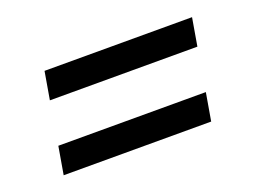

<svg xmlns="http://www.w3.org/2000/svg" viewBox="-53 -568 606 455"><g transform="rotate(-20 250.0 -340.0)"><path d="M73 -394 85 -464H457L445 -394ZM415 -216H43L55 -286H427Z"/></g></svg>

Font: Iosevka Custom
Style: Italic
Weight: 400
Italic angle: -9°
Monospace: yes
Designer: Belleve Invis
Foundry: Belleve Invis
Version: Version 30.3.3; ttfautohint (v1.8.3)